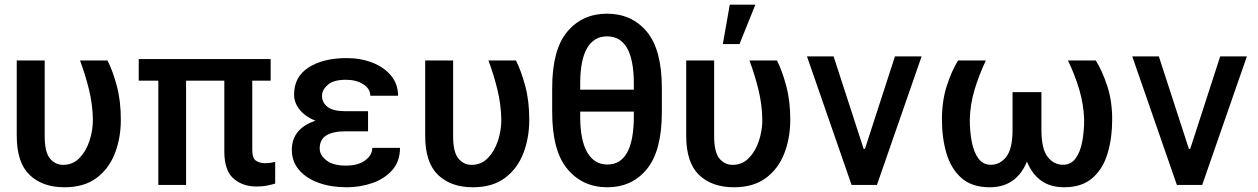

<svg xmlns="http://www.w3.org/2000/svg" viewBox="-20 -785 5338 815"><path d="M51.1 -528.4H169.7V-206.7Q169.7 -139.2 192.1 -112.2Q214.5 -85.2 248.2 -85.2Q289.1 -85.2 317.1 -114Q345.2 -142.8 359.7 -186.8Q374.3 -230.8 374.3 -276.6Q373.2 -341.6 357.8 -404.7Q342.3 -467.7 319.6 -528.4H436.4Q458.8 -483.7 475.9 -420.3Q492.9 -356.9 492.9 -276.6Q492.9 -199.2 467.7 -134.1Q442.5 -68.9 389.6 -29.5Q336.6 9.9 253.6 9.9Q160.5 9.9 105.8 -42.4Q51.1 -94.8 51.1 -208.1Z M1128.9 -534.4V-442.5H1050.8V-149.9Q1050.8 -113.6 1066.2 -103Q1081.7 -92.3 1105.8 -92.3Q1117.9 -92.3 1129.4 -94.1Q1141 -95.9 1148.1 -97.7V-5.7Q1133.9 -1.4 1114.2 2.7Q1094.5 6.7 1068.9 6.7Q1009.9 6.7 971.1 -27.2Q932.2 -61.1 932.2 -142.4V-442.5H769.9V0H652V-442.5H568.9V-534.4Z M1445.7 -312.9H1542.3V-227.6H1445.7Q1394.2 -227.6 1365.6 -210.4Q1337 -193.2 1337 -154.5Q1337 -126.4 1365.8 -104.2Q1394.5 -82 1447.8 -82Q1500.7 -82 1530.5 -104.6Q1560.4 -127.1 1560.4 -157.3H1677.9Q1677.9 -99.4 1644.5 -62.3Q1611.2 -25.2 1559.3 -7.6Q1507.5 9.9 1451.7 9.9Q1384.9 9.9 1332.4 -9.1Q1279.8 -28.1 1249.3 -63.7Q1218.8 -99.4 1218.8 -149.1Q1218.8 -195 1244.9 -226Q1271 -257.1 1318.9 -272.4Q1276.6 -289.4 1252.5 -318.9Q1228.3 -348.4 1228.3 -383.5Q1228.3 -459.2 1290.1 -498.8Q1351.9 -538.4 1451.7 -538.4Q1511.4 -538.4 1560.9 -519Q1610.4 -499.6 1640.1 -463.8Q1669.7 -427.9 1669.7 -378.6H1551.8Q1551.8 -408.4 1522 -427.4Q1492.2 -446.4 1448.2 -446.4Q1395.6 -446.4 1371.3 -424.9Q1346.9 -403.4 1346.9 -378.6Q1346.9 -349.4 1370.6 -331.1Q1394.2 -312.9 1445.7 -312.9Z M1784.8 -528.4H1903.4V-206.7Q1903.4 -139.2 1925.8 -112.2Q1948.2 -85.2 1981.9 -85.2Q2022.7 -85.2 2050.8 -114Q2078.8 -142.8 2093.4 -186.8Q2108 -230.8 2108 -276.6Q2106.9 -341.6 2091.4 -404.7Q2076 -467.7 2053.3 -528.4H2170.1Q2192.5 -483.7 2209.5 -420.3Q2226.6 -356.9 2226.6 -276.6Q2226.6 -199.2 2201.3 -134.1Q2176.1 -68.9 2123.2 -29.5Q2070.3 9.9 1987.2 9.9Q1894.2 9.9 1839.5 -42.4Q1784.8 -94.8 1784.8 -208.1Z M2789.4 -411.6V-308.9Q2789.4 -144.9 2726 -67.5Q2662.6 9.9 2557.9 9.9Q2453.1 9.9 2388.5 -67.5Q2323.9 -144.9 2323.9 -308.9V-411.6Q2323.9 -574.2 2388 -650.6Q2452.1 -726.9 2556.5 -726.9Q2661.6 -726.9 2725.5 -650.6Q2789.4 -574.2 2789.4 -411.6ZM2442.8 -429.7V-404.5H2670.5V-429.7Q2670.5 -630.7 2556.5 -630.7Q2501.8 -630.7 2472.3 -581Q2442.8 -531.2 2442.8 -429.7ZM2670.5 -291.9V-311.4H2442.8V-291.9Q2442.8 -188.9 2473 -137.8Q2503.2 -86.6 2557.9 -86.6Q2670.5 -86.6 2670.5 -291.9Z M2892.8 -528.4H3011.4V-206.7Q3011.4 -139.2 3033.7 -112.2Q3056.1 -85.2 3089.8 -85.2Q3130.7 -85.2 3158.7 -114Q3186.8 -142.8 3201.3 -186.8Q3215.9 -230.8 3215.9 -276.6Q3214.8 -341.6 3199.4 -404.7Q3183.9 -467.7 3161.2 -528.4H3278.1Q3300.4 -483.7 3317.5 -420.3Q3334.5 -356.9 3334.5 -276.6Q3334.5 -199.2 3309.3 -134.1Q3284.1 -68.9 3231.2 -29.5Q3178.3 9.9 3095.2 9.9Q3002.1 9.9 2947.4 -42.4Q2892.8 -94.8 2892.8 -208.1ZM3048.3 -598 3077.8 -765.3H3186.4L3119 -598Z M3892 -545.5 3702.4 0H3594.8L3405.5 -545.5H3518.5L3646 -153.1H3651.6L3778.8 -545.5Z M4046.9 -528.4H4164.8Q4136 -467.7 4117 -404.8Q4098 -342 4096.6 -277Q4096.6 -226.2 4105.1 -182.5Q4113.6 -138.8 4133.2 -112.2Q4152.7 -85.6 4186.1 -85.6Q4224.8 -85.6 4251.4 -119.3Q4278.1 -153.1 4278.1 -235.1V-393.8H4400.6V-235.1Q4400.6 -153.1 4426.8 -119.3Q4453.1 -85.6 4492.2 -85.6Q4525.6 -85.6 4545.3 -112Q4565 -138.5 4573.5 -182.2Q4582 -225.9 4582 -277Q4579.9 -342 4561.3 -404.8Q4542.6 -467.7 4513.1 -528.4H4631.4Q4659.1 -483.7 4680 -420.3Q4701 -356.9 4701 -277Q4701 -199.6 4681.6 -134.2Q4662.3 -68.9 4617.4 -29.5Q4572.4 9.9 4496.4 9.9Q4383.9 9.9 4339.1 -99.1Q4294.4 9.9 4181.1 9.9Q4105.5 9.9 4061.1 -29.5Q4016.7 -68.9 3997.5 -134.2Q3978.3 -199.6 3978.3 -277Q3978.3 -356.9 3998.8 -420.3Q4019.2 -483.7 4046.9 -528.4Z M5272.7 -545.5 5083.1 0H4975.5L4786.2 -545.5H4899.1L5026.6 -153.1H5032.3L5159.4 -545.5Z"/></svg>

Font: Interface Medium
Style: Regular
Weight: 500
Designer: Rasmus Andersson
Foundry: rsms
Version: Version 1.8